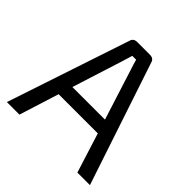

<svg xmlns="http://www.w3.org/2000/svg" viewBox="-181 -837 984 984"><g transform="rotate(45 311.0 -345.0)"><path d="M453 -216H169L101 0H10L232 -666Q238 -690 265 -690H357Q384 -690 390 -666L612 0H521ZM429 -292 342 -566Q333 -592 325 -622H297L280 -566L193 -292Z"/></g></svg>

Font: Exo 2.0
Style: Regular
Weight: 400
Designer: Natanael Gama
Version: Version 1.001;PS 001.001;hotconv 1.0.70;makeotf.lib2.5.58329